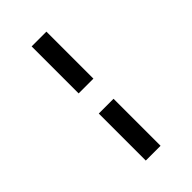

<svg xmlns="http://www.w3.org/2000/svg" viewBox="-256 -781 1011 1011"><g transform="rotate(-45 250.0 -275.0)"><path d="M195 -350V-700H305V-350ZM195 150V-200H305V150Z"/></g></svg>

Font: Funnel Display ExtraBold
Style: Regular
Weight: 800
Designer: NORD ID, Kristian Moeller
Foundry: Dicotype
Version: Version 1.000